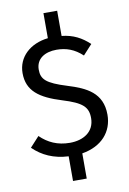

<svg xmlns="http://www.w3.org/2000/svg" viewBox="-104 -886 739 1103"><g transform="rotate(-10 265.5 -334.5)"><path d="M230 11V155H310V8C425 -11 491 -86 491 -186C491 -314 400 -356 293 -389C173 -426 147 -453 147 -509C147 -573 200 -604 267 -604C323 -604 371 -587 417 -544L470 -602C425 -644 377 -670 310 -677V-824H230V-678C125 -666 52 -599 52 -505C52 -402 120 -352 250 -312C364 -277 395 -248 395 -183C395 -103 330 -64 251 -64C179 -64 124 -90 79 -134L25 -75C77 -24 144 7 230 11Z"/></g></svg>

Font: FiraGO Unicode
Style: Regular
Weight: 400
Designer: bBox Type
Foundry: bBox Type GmbH
Version: Version 1.001;PS 001.001;hotconv 1.0.88;makeotf.lib2.5.64775